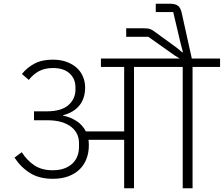

<svg xmlns="http://www.w3.org/2000/svg" viewBox="-20 -1013 1204 1033"><path d="M264 -51Q192 -51 142.5 -81.5Q93 -112 58 -165L97 -194Q126 -149 165.5 -123Q205 -97 263 -97Q300 -97 326.5 -107Q353 -117 370.5 -134Q388 -151 396.5 -173.5Q405 -196 405 -222V-245Q405 -270 394.5 -292Q384 -314 363 -330.5Q342 -347 310 -356.5Q278 -366 234 -366H163V-414H231Q310 -414 348 -447.5Q386 -481 386 -531V-543Q386 -589 354.5 -618Q323 -647 265 -647Q221 -647 189.5 -630Q158 -613 135 -583L98 -615Q125 -649 165 -670.5Q205 -692 264 -692Q306 -692 338.5 -680Q371 -668 393 -648Q415 -628 426.5 -600.5Q438 -573 438 -542Q438 -484 407.5 -446Q377 -408 319 -393V-391Q359 -383 391.5 -362Q424 -341 442 -306H648V-653H523V-698H947L918 -716L778 -815H659V-861H752Q764 -861 772.5 -860Q781 -859 788 -856.5Q795 -854 802 -849.5Q809 -845 817 -839L931 -756L961 -731L964 -733L950 -787L912 -948H818V-993H894Q923 -993 937.5 -982Q952 -971 958 -942L1012 -698H1164V-653H1016V0H963V-653H701V0H648V-261H456Q457 -254 457.5 -247Q458 -240 458 -232Q458 -192 445.5 -159Q433 -126 408.5 -102Q384 -78 348 -64.5Q312 -51 264 -51Z"/></svg>

Font: IBM Plex Sans Devanagari Light
Style: Regular
Weight: 300
Designer: Mike Abbink, Paul van der Laan, Pieter van Rosmalen, Erin McLaughlin
Foundry: Bold Monday
Version: Version 1.1